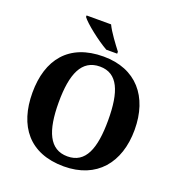

<svg xmlns="http://www.w3.org/2000/svg" viewBox="-163 -1064 1119 1207"><g transform="rotate(20 397.0 -460.5)"><path d="M399 -771H472V-784C443 -822 394 -886 373 -931H209V-921C234 -886 335 -807 399 -771ZM398 10C617 10 739 -137 739 -358C739 -580 617 -725 399 -725C167 -725 55 -580 55 -359C55 -137 167 10 398 10ZM398 -57C277 -57 231 -168 231 -358C231 -548 277 -658 399 -658C519 -658 562 -548 562 -358C562 -168 519 -57 398 -57Z"/></g></svg>

Font: Noto Serif Hentaigana Bold
Style: Regular
Weight: 700
Designer: Kazuhiro Yamada
Foundry: nipponia
Version: Version 1.000